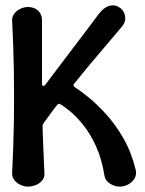

<svg xmlns="http://www.w3.org/2000/svg" viewBox="-20 -693 538 713"><path d="M84 0Q70 0 56 -6.5Q42 -13 33.5 -24Q25 -35 25 -49Q30 -144 31.5 -239Q33 -334 31.5 -428.5Q30 -523 25 -618Q25 -632 33.5 -643Q42 -654 56 -660.5Q70 -667 84 -667Q107 -667 121.5 -653.5Q136 -640 136 -618V-382Q136 -375 140 -374Q144 -373 148 -378Q181 -422 214 -465.5Q247 -509 280.5 -553Q314 -597 346 -640Q366 -666 386.5 -671.5Q407 -677 424 -665Q434 -659 440 -647Q446 -635 445 -621Q444 -607 431 -592Q400 -555 370 -520Q340 -485 312 -451.5Q284 -418 256 -383Q252 -379 253 -375.5Q254 -372 258 -369Q276 -358 307 -333Q338 -308 373 -270Q408 -232 438 -180Q468 -128 484 -62Q488 -45 480 -31Q472 -17 457 -8.5Q442 0 425 0Q406 0 388.5 -11Q371 -22 368 -40Q358 -103 336.5 -150Q315 -197 289 -229Q263 -261 240.5 -279.5Q218 -298 206 -305Q202 -308 198.5 -307.5Q195 -307 192 -303Q179 -287 167 -270Q155 -253 142 -236Q140 -233 139 -230Q138 -227 138 -223Q139 -194 140 -165Q141 -136 142.5 -107Q144 -78 145 -49Q146 -35 137 -23.5Q128 -12 113.5 -6Q99 0 84 0Z"/></svg>

Font: Winky Sans
Style: Regular
Weight: 400
Designer: Simon Atzbach
Foundry: typofactur
Version: Version 1.205